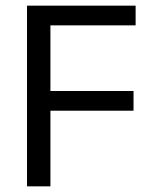

<svg xmlns="http://www.w3.org/2000/svg" viewBox="-20 -659 541 679"><path d="M158.3 0H75.6V-639H158.3ZM452.2 -267.5H122.5V-337.2H452.2ZM459.6 -569.3H99.6V-639H459.6Z"/></svg>

Font: Anek Kannada Medium
Style: Regular
Weight: 500
Designer: Vaishnavi Murthy, Maithili Shingre (Kannada) & Yesha Goshar (Latin)
Foundry: Ek Type
Version: Version 1.003